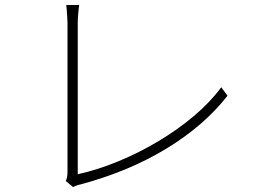

<svg xmlns="http://www.w3.org/2000/svg" viewBox="-20 -750 1040 768"><path d="M243 -26Q246 -32 248 -40.5Q250 -49 250 -62Q250 -75 250 -117.5Q250 -160 250 -220.5Q250 -281 250 -348Q250 -415 250 -478.5Q250 -542 250 -589.5Q250 -637 250 -657Q250 -666 249 -681Q248 -696 247 -710.5Q246 -725 245 -730H297Q295 -720 293 -696.5Q291 -673 291 -658Q291 -640 291 -600.5Q291 -561 291 -507.5Q291 -454 291 -394.5Q291 -335 291 -277.5Q291 -220 291 -171.5Q291 -123 291 -91.5Q291 -60 291 -53Q372 -71 454 -105Q536 -139 612.5 -184.5Q689 -230 754.5 -285Q820 -340 865 -401L890 -367Q796 -247 645.5 -155.5Q495 -64 301 -12Q294 -11 286.5 -8Q279 -5 272 -2Z"/></svg>

Font: Noto Sans SC Thin ExtraLight
Style: Regular
Weight: 250
Version: Version 2.004-H2;hotconv 1.0.118;makeotfexe 2.5.65603